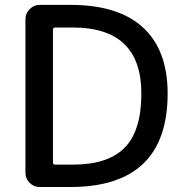

<svg xmlns="http://www.w3.org/2000/svg" viewBox="-20 -750 728 770"><path d="M192.4 -630.9V-98.6Q192.4 -89.8 201.2 -89.8H272.5Q413.1 -89.8 480 -157.7Q546.9 -225.6 546.9 -375Q546.9 -639.6 272.5 -639.6H201.2Q192.4 -639.6 192.4 -630.9ZM138.7 0Q115.2 0 98.6 -17.1Q82 -34.2 82 -56.6V-672.9Q82 -696.3 99.1 -713.4Q116.2 -730.5 138.7 -730.5H261.7Q455.1 -730.5 553.7 -639.6Q652.3 -548.8 652.3 -375Q652.3 0 261.7 0Z"/></svg>

Font: Rounded Mgen+ 2p medium
Style: Regular
Weight: 500
Designer: [Source Han Sans]
Ryoko NISHIZUKA  (kana & ideographs); Paul D. Hunt (Latin, Greek & Cyrillic); Wenlong ZHANG  (bopomofo
Version: Version 1.059.20150602